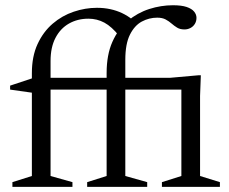

<svg xmlns="http://www.w3.org/2000/svg" viewBox="-20 -730 894 750"><path d="M716.5 -380H124L104.5 -368L19.5 -380V-395.5L111.5 -426H126.5H643.5L755.5 -436H764.5L761.5 -355V-42.5L839 -18.5V0H612.5V-18.5L688.5 -42.5V-400.5ZM263 0H28.5V-18.5L104.5 -42.5V-444Q104.5 -510 126.8 -558Q149 -606 185.8 -637.5Q222.5 -669 267.8 -684.2Q313 -699.5 358.5 -699.5Q386.5 -699.5 410.8 -694.2Q435 -689 456.8 -678.8Q478.5 -668.5 498 -653L446 -589Q416.5 -626 387.8 -641.5Q359 -657 325.5 -657Q283 -657 249.5 -638Q216 -619 196.8 -582.2Q177.5 -545.5 177.5 -491.5V-42.5L263 -18.5ZM469.5 -42.5 555 -18.5V0H320.5V-18.5L396.5 -42.5V-444.5Q396.5 -516 419 -566.5Q441.5 -617 479.2 -648.5Q517 -680 563 -694.8Q609 -709.5 655.5 -709.5Q689 -709.5 709 -702.8Q729 -696 738.2 -684.8Q747.5 -673.5 747.5 -660.5Q747.5 -647 741.2 -636.8Q735 -626.5 724.2 -620.8Q713.5 -615 700.5 -615Q683.5 -615 672 -622Q660.5 -629 650.2 -638Q640 -647 627 -654Q614 -661 594 -661Q562.5 -661 534 -645.8Q505.5 -630.5 487.5 -594.5Q469.5 -558.5 469.5 -496.5Z"/></svg>

Font: Newsreader Text
Style: Regular
Weight: 400
Designer: Hugues Gentile
Foundry: Production Type
Version: Version 1.001